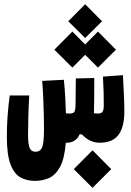

<svg xmlns="http://www.w3.org/2000/svg" viewBox="-20 -676 626 916"><path d="M147.5 187Q106.9 187 76.7 169.7Q46.4 152.3 29.5 106.4Q12.7 60.5 12.7 -23.9Q12.7 -120.6 26.4 -220.7H119.6Q116.7 -173.3 115.2 -121.6Q113.8 -69.8 113.8 -36.1Q113.8 12.7 121.6 30.3Q129.4 47.9 148.9 47.9Q172.4 47.9 181.2 26.4Q189.9 4.9 189.9 -61.5Q189.9 -87.4 189 -126.2Q188 -165 186.3 -208Q184.6 -251 181.2 -290L284.7 -295.4Q289.1 -252 291.3 -211.2Q293.5 -170.4 294.4 -135.3Q304.2 -134.3 310.5 -134.3Q329.1 -134.3 334.5 -142.1Q339.8 -149.9 340.3 -174.8Q340.8 -206.5 341.1 -238.3Q341.3 -270 341.8 -301.8L429.7 -303.7Q429.7 -297.4 429.7 -291Q429.7 -284.7 429.7 -278.3Q429.7 -242.2 429.4 -205.6Q429.2 -168.9 428.2 -136.2Q437.5 -134.3 446.8 -134.3Q463.9 -134.3 469.5 -143.3Q475.1 -152.3 475.1 -173.3Q475.1 -200.7 474.4 -234.1Q473.6 -267.6 471.2 -310.5L566.4 -317.4Q568.8 -268.1 571 -226.8Q573.2 -185.5 573.2 -143.6Q573.2 -69.8 545.2 -32.5Q517.1 4.9 455.6 4.9Q407.2 4.9 370.6 -35.2H359.9Q341.8 4.9 298.8 4.9Q296.4 4.9 293.9 4.9Q287.6 83 265.4 122.1Q243.2 161.1 211.9 174.1Q180.7 187 147.5 187ZM447.3 -353.5 386.2 -414.6 325.2 -353.5 239.3 -439 325.2 -525.4 386.2 -463.9 447.3 -525.4 533.2 -439ZM386.2 -494.6 305.7 -574.7 386.2 -655.8 466.8 -574.7ZM421.4 220.2 332 130.9 421.4 41 510.7 130.9Z"/></svg>

Font: Cascadia Code PL
Style: Bold
Weight: 700
Monospace: yes
Designer: Aaron Bell
Foundry: Saja Typeworks
Version: Version 2404.023; ttfautohint (v1.8.4)